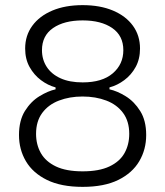

<svg xmlns="http://www.w3.org/2000/svg" viewBox="-20 -718 644 748"><path d="M302 10Q218 10 163 -17Q108 -44 81 -89.8Q54 -135.5 54 -192Q54 -248.5 77.2 -285.8Q100.5 -323 133.8 -343.2Q167 -363.5 196.5 -370V-377.5Q166.5 -385.5 139.5 -405.8Q112.5 -426 95.2 -457Q78 -488 78 -529Q78 -579.5 105.8 -617.5Q133.5 -655.5 183.8 -676.8Q234 -698 302 -698Q370 -698 420.2 -676.8Q470.5 -655.5 498 -617.5Q525.5 -579.5 525.5 -529Q525.5 -488 508.5 -457Q491.5 -426 464.2 -405.8Q437 -385.5 406.5 -377.5V-370Q436.5 -363.5 469.8 -343Q503 -322.5 526.2 -285.5Q549.5 -248.5 549.5 -192Q549.5 -135.5 522.5 -89.8Q495.5 -44 440.8 -17Q386 10 302 10ZM302 -50.5Q366 -50.5 406.2 -69.5Q446.5 -88.5 465 -121.5Q483.5 -154.5 483.5 -196.5Q483.5 -245.5 459.5 -278Q435.5 -310.5 394.2 -326.2Q353 -342 301.5 -342Q251 -342 209.8 -326.2Q168.5 -310.5 144.5 -278Q120.5 -245.5 120.5 -196.5Q120.5 -154.5 139.2 -121.5Q158 -88.5 198 -69.5Q238 -50.5 302 -50.5ZM302 -397Q378 -397 419.2 -432.2Q460.5 -467.5 460.5 -522.5Q460.5 -579 417.2 -608.8Q374 -638.5 302 -638.5Q230 -638.5 186.8 -608.8Q143.5 -579 143.5 -522.5Q143.5 -486 162 -457.5Q180.5 -429 215.8 -413Q251 -397 302 -397Z"/></svg>

Font: Commissioner Thin Light
Style: Regular
Weight: 300
Version: Version 1.000